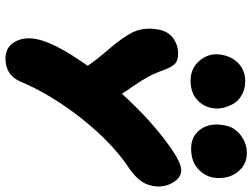

<svg xmlns="http://www.w3.org/2000/svg" viewBox="-131 -852 929 707"><g transform="rotate(90 333.5 -498.5)"><path d="M526.9 -737.8Q480.5 -737.8 455.6 -773.2Q430.7 -808.6 441.9 -862.8Q448.2 -897.5 477.8 -920.2Q507.3 -942.9 543 -942.9Q577.1 -942.9 600.1 -922.9Q623 -902.8 630.9 -874.8Q638.7 -846.7 633.8 -817.9Q626.5 -784.2 599.4 -761Q572.3 -737.8 526.9 -737.8ZM276.9 -735.8Q229.5 -735.8 201.2 -771.5Q172.9 -807.1 182.1 -852.1Q189.5 -891.1 215.6 -914.1Q241.7 -937 278.8 -937Q306.6 -937 328.6 -925Q350.6 -913.1 361.3 -894.8Q372.1 -876.5 377.2 -854Q382.3 -831.5 377 -811Q370.6 -779.8 345 -757.8Q319.3 -735.8 276.9 -735.8ZM194.8 -54.2Q148.4 -54.2 129.4 -97.9Q110.4 -141.6 134.8 -205.1Q158.2 -266.6 222.2 -356.9Q202.1 -387.2 161.1 -434.8Q120.1 -482.4 101.1 -518.1Q78.6 -562 88.9 -618.2Q95.7 -653.3 120.6 -671.6Q145.5 -689.9 178.2 -689.9Q202.1 -689.9 214.1 -679Q226.1 -668 237.8 -637.2Q250 -603 263.7 -578.1Q277.3 -553.2 296.9 -525.1Q316.4 -497.1 325.2 -482.9Q431.2 -600.1 538.1 -671.9Q582.5 -701.2 606.9 -701.2Q635.7 -701.2 654.1 -667.5Q672.4 -633.8 664.1 -594.2Q659.2 -569.3 644.5 -550.3Q629.9 -531.2 602.1 -511.2Q506.8 -448.7 417.2 -335.4Q327.6 -222.2 279.8 -107.9Q255.9 -54.2 194.8 -54.2Z"/></g></svg>

Font: Shantell Sans Irregular Bouncy
Style: Italic
Weight: 800
Italic angle: -11.31°
Designer: Stephen Nixon, Anya Danilova, Shantell Martin
Foundry: Arrow Type
Version: Version 1.006;[9816181b4]